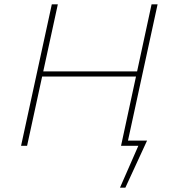

<svg xmlns="http://www.w3.org/2000/svg" viewBox="-20 -678 795 893"><path d="M565 0V-24H664L652 0ZM538 195 634 -24H664L563 195ZM543 0 685 -658H713L570 0ZM78 0 221 -658H249L106 0ZM159 -322 164 -346H635L630 -322Z"/></svg>

Font: Ysabeau Infant Thin
Style: Italic
Weight: 250
Italic angle: -12°
Designer: Christian Thalmann (Catharsis Fonts)
Version: Version 2.001;gftools[0.9.30]; featfreeze: ss01,ss02,lnum